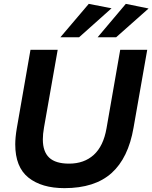

<svg xmlns="http://www.w3.org/2000/svg" viewBox="-20 -961 790 995"><path d="M59 -213Q59 -95 127.5 -40.5Q196 14 314 14Q471 14 558 -64Q645 -142 672 -299L743 -703H603L532 -296Q516 -204 466 -158.5Q416 -113 338 -113Q268 -113 235 -144Q202 -175 202 -239Q202 -266 208 -300L279 -703H138L67 -296Q59 -248 59 -213ZM558 -918 440 -941 293 -768H390ZM750 -917 632 -941 486 -768H582Z"/></svg>

Font: Geom SemiBold
Style: Bold Italic
Weight: 600
Italic angle: -10°
Version: Version 1.102